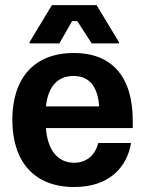

<svg xmlns="http://www.w3.org/2000/svg" viewBox="-20 -720 565 752"><path d="M212.5 -550 262.5 -637.5H282.5L339.2 -550H445.8V-555L358.3 -700H183.3L95.8 -555V-550ZM270.8 12.5C410.8 12.5 478.3 -68.3 493.3 -160H365C355 -118.3 323.3 -82.5 270.8 -82.5C205 -82.5 165.8 -134.2 160 -218.3H500V-246.7C500 -420.8 417.5 -512.5 269.2 -512.5C113.3 -512.5 28.3 -413.3 28.3 -250.8C28.3 -88.3 112.5 12.5 270.8 12.5ZM160 -303.3C168.3 -383.3 207.5 -422.5 268.3 -422.5C330.8 -422.5 363.3 -379.2 368.3 -303.3Z"/></svg>

Font: Familjen Grotesk
Style: Bold
Weight: 700
Designer: Anders Wikstroem, Jonas Baeckman, Matilda Gysing, Kristian Moeller
Foundry: Familjen STHLM AB
Version: Version 2.000